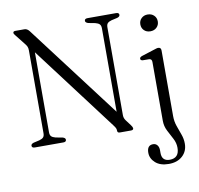

<svg xmlns="http://www.w3.org/2000/svg" viewBox="-97 -802 1180 1137"><g transform="rotate(-10 493.0 -233.0)"><path d="M251.5 -13.5Q251.5 0 234 0H62.5Q44.5 0 44.5 -13.5Q44.5 -24 60.5 -29L95.5 -37Q112.5 -41.5 120 -49.5Q127.5 -57.5 127.5 -74V-571.5Q127.5 -585.5 123.8 -594.5Q120 -603.5 110 -615.5L64.5 -673Q55 -684 55 -690Q55 -700 68.5 -700H123Q139.5 -700 152.5 -683L576 -124V-626Q576 -642.5 568.2 -650.5Q560.5 -658.5 543 -663L501 -671Q484.5 -676.5 484.5 -686.5Q484.5 -700 502.5 -700H674Q692 -700 692 -686.5Q692 -676 676 -671L640.5 -663Q624 -658.5 616.5 -650.5Q609 -642.5 609 -626V-98Q609 -80.5 619 -66.5L646 -30.5Q655.5 -17 655.5 -11Q655.5 0 640.5 0H573.5Q559 0 559 -13Q559 -21.5 556.2 -28Q553.5 -34.5 544 -47L160.5 -555V-74Q160.5 -57.5 168 -49.5Q175.5 -41.5 193 -37L235.5 -29Q251.5 -24 251.5 -13.5ZM856 -558.5Q833 -558.5 818.5 -572.8Q804 -587 804 -609Q804 -631 818.8 -645.2Q833.5 -659.5 856 -659.5Q879.5 -659.5 894.2 -645.2Q909 -631 909 -609Q909 -587.5 894.2 -573Q879.5 -558.5 856 -558.5ZM901 -40.5Q901 -8.5 911 20Q921 48.5 931 75.8Q941 103 941 131.5Q941 177 910 205.5Q879 234 827.5 234Q776 234 747.2 208.2Q718.5 182.5 718.5 147.5Q718.5 102.5 755 102.5Q770.5 102.5 780 114Q789.5 125.5 789.5 144.5V161.5Q789.5 210.5 837.5 210.5Q894 210 894 148Q894 119 879.5 92Q865 65 850.5 36.8Q836 8.5 836 -24V-377.5Q836 -395.5 820.5 -397L780.5 -397.5Q767.5 -399.5 767.5 -409Q767.5 -418.5 782.5 -423.5L854.5 -446.5Q865 -450 871.8 -452Q878.5 -454 884 -454Q901 -454 901 -435Z"/></g></svg>

Font: Fraunces 72pt Soft Light
Style: Regular
Weight: 300
Version: Version 1.000;[b76b70a41]